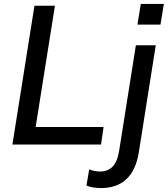

<svg xmlns="http://www.w3.org/2000/svg" viewBox="-20 -734 852 975"><path d="M43 0ZM43 0 155 -705H259L161 -89H506L493 0ZM678 -609 695 -714H812L795 -609ZM492 221Q475 221 454.5 218Q434 215 419 208L433 126Q444 131 459 134Q474 137 488 137Q527 137 551.5 112.5Q576 88 585 32L670 -504H771L685 39Q656 221 492 221Z"/></svg>

Font: Winston Medium
Style: Italic
Weight: 500
Italic angle: -9°
Designer: Original fonts by Vernon Adams / Changes by Cristiano Sobral
Foundry: Original fonts by Vernon Adams / Changes by Cristiano Sobral
Version: Version 2.503;July 17, 2020;FontCreator 13.0.0.2655 64-bit